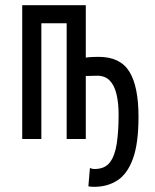

<svg xmlns="http://www.w3.org/2000/svg" viewBox="-20 -538 600 743"><path d="M344 185Q339 185 332.5 184.5Q326 184 322 183L328 112Q330 113 334.5 114.5Q339 116 346 116Q386 116 405.5 90Q425 64 432 16.5Q439 -31 439 -94Q439 -141 430.5 -175Q422 -209 404 -227Q386 -245 356 -245Q351 -245 337 -244.5Q323 -244 312 -244V0H238V-448H140V0H66V-518H312V-315Q323 -317 339 -317.5Q355 -318 362 -318Q445 -318 480.5 -261Q516 -204 516 -86Q516 17 494.5 76Q473 135 434.5 160Q396 185 344 185Z"/></svg>

Font: Ubuntu Sans Mono
Style: Regular
Weight: 400
Monospace: yes
Designer: Dalton Maag Ltd
Foundry: Dalton Maag Ltd
Version: Version 1.006